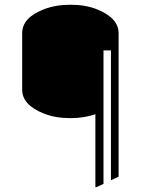

<svg xmlns="http://www.w3.org/2000/svg" viewBox="-20 -767 616 807"><path d="M380.9 19.5V-287.1Q334.5 -270.5 275.9 -270.5Q212.4 -270.5 164.6 -289.6Q73.2 -325.7 73.2 -390.1V-627.4Q73.2 -692.9 164.6 -728Q213.9 -747.1 275.9 -747.1Q339.4 -747.1 387.2 -728Q478.5 -691.4 478.5 -627.4V-24.4L446.3 -9.3V-555.2H415V5.9L385.7 19.5Z"/></svg>

Font: Nova Flat
Style: Book
Weight: 400
Version: Version 2.000